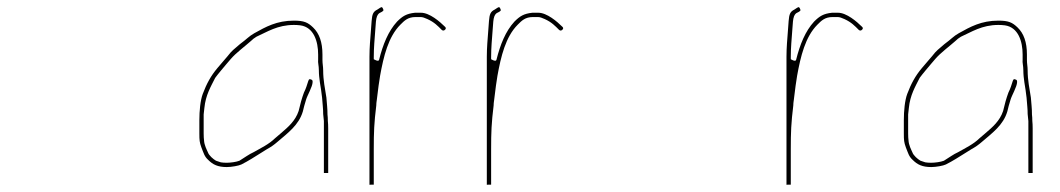

<svg xmlns="http://www.w3.org/2000/svg" viewBox="-20 -491 2955 535"><path d="M894.5 -9V-133C894.5 -140.8 894.2 -147.9 893.5 -154.3C893.5 -154.4 893.5 -154.8 893.5 -155C893.5 -160.7 893.2 -166.4 892.5 -172.2C892.5 -172.4 892.5 -172.7 892.5 -173C892.5 -180.1 892.2 -187.6 891.5 -195.4L889.5 -219.1C885.7 -244.1 880.5 -267 880.5 -295C880.5 -305.7 878.5 -313 878.5 -324V-339C878.5 -373.6 869.6 -398.1 852.3 -414.6C837.8 -428.5 827.1 -433.5 799 -433.5C751 -433.5 720.5 -416.2 688.6 -398.4C674.1 -390.4 666.8 -381.3 648.6 -368.1C632.8 -354.6 625.3 -349.2 615 -335.5C614.9 -335.4 614.8 -335.2 614.7 -335.1L602.7 -321.1C598.7 -316.5 593.1 -309.8 585.7 -301.2C567.5 -279.6 555.7 -257.8 545 -229.4C538.2 -211.2 535.5 -182.1 535.5 -156V-119C535.5 -100.1 536.1 -94.3 541 -80.7C547.6 -64.1 549.6 -54.9 560 -45.6C560.1 -45.5 560.2 -45.4 560.3 -45.3C573.2 -32.4 586.8 -25.5 612 -25.5C624.8 -25.5 645.4 -29.1 652.6 -32.7C671.2 -42 689.5 -53.8 708 -65.4L724 -75.4C724.1 -75.4 724.3 -75.5 724.4 -75.6C735.8 -81.9 743.6 -87.5 753.1 -95.7C782.4 -120.8 812.5 -142.4 823.8 -180.2C828.8 -196.6 823.7 -179.8 823.7 -179.8L827.7 -195.8C829.2 -201.6 830.3 -205.5 832.8 -213.1C836.2 -225.1 850.8 -249.3 851.1 -262.2C851.2 -266.9 850.3 -268.2 847 -269.4C842.2 -271.2 841.2 -271 839 -265.3C831.5 -245.8 839.2 -265.8 839.1 -265.6C835 -253.2 833.4 -246.2 826.9 -233C821.4 -218.2 816.2 -199.9 812.3 -182.4C812.3 -182.2 812.2 -181.9 812.1 -181.6C802.8 -153.8 782.4 -136.6 763.4 -120.3L746.1 -105.5C729.5 -89.2 706.9 -78.4 687.7 -67.5C687.6 -67.4 687.3 -67.2 687 -67.1C673.5 -61.1 661.3 -51.7 647.9 -43.6C647.6 -43.4 647.1 -43.2 646.8 -43C638.1 -39.6 621.8 -37.5 612 -37.5C605.7 -37.5 600.4 -37.8 595.8 -38.6C595.5 -38.6 595 -38.8 594.6 -38.9L582.6 -42.9C582.2 -43 581.6 -43.3 581.1 -43.6C574.4 -47.6 562.4 -57.3 559.1 -67C556.3 -73.6 549.1 -86.5 548.5 -100.4C548 -103.7 547.5 -111.2 547.5 -119V-172C547.5 -172.3 547.5 -172.7 547.6 -173.1C548.2 -177.6 548.9 -183.3 549.5 -190.2C553 -226.2 567.4 -249.5 579.3 -273.4C579.4 -273.6 579.7 -274.1 579.9 -274.4C586.4 -283.5 604.4 -304.8 611.3 -312.9L623.3 -326.9C638 -344 663 -362.3 679 -376.6C694.6 -390.4 678.6 -376.2 678.7 -376.3C683.7 -381.3 688.9 -385.4 694.3 -388.5C694.4 -388.6 694.7 -388.8 695 -388.9C723.9 -401.7 752.7 -421.5 799 -421.5C804.7 -421.5 810.4 -421.2 816.9 -420.4C854.6 -415.1 866.5 -375.3 866.5 -339V-326C866.5 -325.8 866.5 -325.4 866.5 -325.2C865.4 -315.8 868.5 -308.6 868.5 -295C868.5 -283.6 869.8 -272.5 871.4 -261.3C873.5 -247.2 876.2 -233.1 877.5 -218.7L879.5 -194.6C880.2 -186.5 880.5 -180.7 880.5 -173.4L882.5 -153.7C882.5 -153.6 882.5 -153.2 882.5 -153V-9Z M1021.5 23.5V-75C1021.5 -123 1022.4 -147.4 1028.5 -197.4C1028.5 -200.9 1028.9 -206.1 1029.6 -210.2C1033 -230.8 1029.5 -209.7 1029.6 -209.9C1033.6 -243.3 1036.7 -266.5 1039.1 -279.8C1048.8 -333.6 1061.8 -388.4 1095.7 -422.3C1106.7 -433.3 1116.3 -443.5 1138 -443.5H1152C1157.6 -443.5 1163.4 -441.3 1171.1 -437.8C1190.5 -428.9 1199.6 -419 1211 -407.6C1214.1 -404.8 1217.9 -405.5 1220.6 -408.7C1222.7 -411.3 1223.1 -413.6 1220 -416.4C1219.9 -416.5 1219.8 -416.6 1219.7 -416.7C1205.5 -430.8 1177 -455.5 1153 -455.5H1136.4C1112.4 -452.9 1101.7 -446.1 1086.4 -430.8C1061.9 -404.1 1047 -367.1 1036.3 -324.2C1034.7 -317.8 1021.5 -326 1021.5 -326V-332C1021.5 -359 1023.9 -381.6 1025.5 -404.5L1027.5 -430.7C1028.2 -437.1 1028.8 -441 1030.6 -445.8C1031.3 -448 1034 -452.3 1036.8 -454.2C1037 -454.4 1037.4 -454.6 1037.6 -454.7C1048.2 -460 1050.4 -461 1046.9 -467.4C1044.3 -472.3 1043.7 -471.8 1038.6 -469C1036.7 -468 1034.5 -466.5 1032.4 -464.9C1032.1 -464.7 1031.7 -464.5 1031.4 -464.3C1019.9 -458.6 1017 -451.7 1015.5 -432.4L1013.5 -405.4C1011.8 -382.1 1009.5 -358.9 1009.5 -333V23.9L1014.4 23.5C1014.6 23.5 1014.8 23.5 1015 23.5Z M1348.5 23.5V-75C1348.5 -123 1349.4 -147.4 1355.5 -197.4C1355.5 -200.9 1355.9 -206.1 1356.6 -210.2C1360 -230.8 1356.5 -209.7 1356.6 -209.9C1360.6 -243.3 1363.7 -266.5 1366.1 -279.8C1375.8 -333.6 1388.8 -388.4 1422.7 -422.3C1433.7 -433.3 1443.3 -443.5 1465 -443.5H1479C1484.6 -443.5 1490.4 -441.3 1498.1 -437.8C1517.5 -428.9 1526.6 -419 1538 -407.6C1541.1 -404.8 1544.9 -405.5 1547.6 -408.7C1549.7 -411.3 1550.1 -413.6 1547 -416.4C1546.9 -416.5 1546.8 -416.6 1546.7 -416.7C1532.5 -430.8 1504 -455.5 1480 -455.5H1463.4C1439.4 -452.9 1428.7 -446.1 1413.4 -430.8C1388.9 -404.1 1374 -367.1 1363.3 -324.2C1361.7 -317.8 1348.5 -326 1348.5 -326V-332C1348.5 -359 1350.9 -381.6 1352.5 -404.5L1354.5 -430.7C1355.2 -437.1 1355.8 -441 1357.6 -445.8C1358.3 -448 1361 -452.3 1363.8 -454.2C1364 -454.4 1364.4 -454.6 1364.6 -454.7C1375.2 -460 1377.4 -461 1373.9 -467.4C1371.3 -472.3 1370.7 -471.8 1365.6 -469C1363.7 -468 1361.5 -466.5 1359.4 -464.9C1359.1 -464.7 1358.7 -464.5 1358.4 -464.3C1346.9 -458.6 1344 -451.7 1342.5 -432.4L1340.5 -405.4C1338.8 -382.1 1336.5 -358.9 1336.5 -333V23.9L1341.4 23.5C1341.6 23.5 1341.8 23.5 1342 23.5Z M2183.5 23.5V-75C2183.5 -123 2184.4 -147.4 2190.5 -197.4C2190.5 -200.9 2190.9 -206.1 2191.6 -210.2C2195 -230.8 2191.5 -209.7 2191.6 -209.9C2195.6 -243.3 2198.7 -266.5 2201.1 -279.8C2210.8 -333.6 2223.8 -388.4 2257.7 -422.3C2268.7 -433.3 2278.3 -443.5 2300 -443.5H2314C2319.6 -443.5 2325.4 -441.3 2333.1 -437.8C2352.5 -428.9 2361.6 -419 2373 -407.6C2376.1 -404.8 2379.9 -405.5 2382.6 -408.7C2384.7 -411.3 2385.1 -413.6 2382 -416.4C2381.9 -416.5 2381.8 -416.6 2381.7 -416.7C2367.5 -430.8 2339 -455.5 2315 -455.5H2298.4C2274.4 -452.9 2263.7 -446.1 2248.4 -430.8C2223.9 -404.1 2209 -367.1 2198.3 -324.2C2196.7 -317.8 2183.5 -326 2183.5 -326V-332C2183.5 -359 2185.9 -381.6 2187.5 -404.5L2189.5 -430.7C2190.2 -437.1 2190.8 -441 2192.6 -445.8C2193.3 -448 2196 -452.3 2198.8 -454.2C2199 -454.4 2199.4 -454.6 2199.6 -454.7C2210.2 -460 2212.4 -461 2208.9 -467.4C2206.3 -472.3 2205.7 -471.8 2200.6 -469C2198.7 -468 2196.5 -466.5 2194.4 -464.9C2194.1 -464.7 2193.7 -464.5 2193.4 -464.3C2181.9 -458.6 2179 -451.7 2177.5 -432.4L2175.5 -405.4C2173.8 -382.1 2171.5 -358.9 2171.5 -333V23.9L2176.4 23.5C2176.6 23.5 2176.8 23.5 2177 23.5Z M2857.5 -9V-133C2857.5 -140.8 2857.2 -147.9 2856.5 -154.3C2856.5 -154.4 2856.5 -154.8 2856.5 -155C2856.5 -160.7 2856.2 -166.4 2855.5 -172.2C2855.5 -172.4 2855.5 -172.7 2855.5 -173C2855.5 -180.1 2855.2 -187.6 2854.5 -195.4L2852.5 -219.1C2848.7 -244.1 2843.5 -267 2843.5 -295C2843.5 -305.7 2841.5 -313 2841.5 -324V-339C2841.5 -373.6 2832.6 -398.1 2815.3 -414.6C2800.8 -428.5 2790.1 -433.5 2762 -433.5C2714 -433.5 2683.5 -416.2 2651.6 -398.4C2637.1 -390.4 2629.8 -381.3 2611.6 -368.1C2595.8 -354.6 2588.3 -349.2 2578 -335.5C2577.9 -335.4 2577.8 -335.2 2577.7 -335.1L2565.7 -321.1C2561.7 -316.5 2556.1 -309.8 2548.7 -301.2C2530.5 -279.6 2518.7 -257.8 2508 -229.4C2501.2 -211.2 2498.5 -182.1 2498.5 -156V-119C2498.5 -100.1 2499.1 -94.3 2504 -80.7C2510.6 -64.1 2512.6 -54.9 2523 -45.6C2523.1 -45.5 2523.2 -45.4 2523.3 -45.3C2536.2 -32.4 2549.8 -25.5 2575 -25.5C2587.8 -25.5 2608.4 -29.1 2615.6 -32.7C2634.2 -42 2652.5 -53.8 2671 -65.4L2687 -75.4C2687.1 -75.4 2687.3 -75.5 2687.4 -75.6C2698.8 -81.9 2706.6 -87.5 2716.1 -95.7C2745.4 -120.8 2775.5 -142.4 2786.8 -180.2C2791.8 -196.6 2786.7 -179.8 2786.7 -179.8L2790.7 -195.8C2792.2 -201.6 2793.3 -205.5 2795.8 -213.1C2799.2 -225.1 2813.8 -249.3 2814.1 -262.2C2814.2 -266.9 2813.3 -268.2 2810 -269.4C2805.2 -271.2 2804.2 -271 2802 -265.3C2794.5 -245.8 2802.2 -265.8 2802.1 -265.6C2798 -253.2 2796.4 -246.2 2789.9 -233C2784.4 -218.2 2779.2 -199.9 2775.3 -182.4C2775.3 -182.2 2775.2 -181.9 2775.1 -181.6C2765.8 -153.8 2745.4 -136.6 2726.4 -120.3L2709.1 -105.5C2692.5 -89.2 2669.9 -78.4 2650.7 -67.5C2650.6 -67.4 2650.3 -67.2 2650 -67.1C2636.5 -61.1 2624.3 -51.7 2610.9 -43.6C2610.6 -43.4 2610.1 -43.2 2609.8 -43C2601.1 -39.6 2584.8 -37.5 2575 -37.5C2568.7 -37.5 2563.4 -37.8 2558.8 -38.6C2558.5 -38.6 2558 -38.8 2557.6 -38.9L2545.6 -42.9C2545.2 -43 2544.6 -43.3 2544.1 -43.6C2537.4 -47.6 2525.4 -57.3 2522.1 -67C2519.3 -73.6 2512.1 -86.5 2511.5 -100.4C2511 -103.7 2510.5 -111.2 2510.5 -119V-172C2510.5 -172.3 2510.5 -172.7 2510.6 -173.1C2511.2 -177.6 2511.9 -183.3 2512.5 -190.2C2516 -226.2 2530.4 -249.5 2542.3 -273.4C2542.4 -273.6 2542.7 -274.1 2542.9 -274.4C2549.4 -283.5 2567.4 -304.8 2574.3 -312.9L2586.3 -326.9C2601 -344 2626 -362.3 2642 -376.6C2657.6 -390.4 2641.6 -376.2 2641.7 -376.3C2646.7 -381.3 2651.9 -385.4 2657.3 -388.5C2657.4 -388.6 2657.7 -388.8 2658 -388.9C2686.9 -401.7 2715.7 -421.5 2762 -421.5C2767.7 -421.5 2773.4 -421.2 2779.9 -420.4C2817.6 -415.1 2829.5 -375.3 2829.5 -339V-326C2829.5 -325.8 2829.5 -325.4 2829.5 -325.2C2828.4 -315.8 2831.5 -308.6 2831.5 -295C2831.5 -283.6 2832.8 -272.5 2834.4 -261.3C2836.5 -247.2 2839.2 -233.1 2840.5 -218.7L2842.5 -194.6C2843.2 -186.5 2843.5 -180.7 2843.5 -173.4L2845.5 -153.7C2845.5 -153.6 2845.5 -153.2 2845.5 -153V-9Z"/></svg>

Font: Take Off
Style: Hairball
Weight: 400
Foundry: Cannot Into Space Fonts
Version: Version 0.89